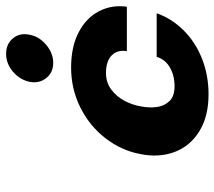

<svg xmlns="http://www.w3.org/2000/svg" viewBox="-58 -652 719 644"><g transform="rotate(-90 302.0 -329.5)"><path d="M108 -220Q120 -283 161 -336Q202 -389 264 -420Q326 -451 398 -451Q467 -451 515.5 -426Q564 -401 586.5 -358Q609 -315 602 -264H453Q458 -296 438.5 -315Q419 -334 380 -334Q348 -334 324.5 -316.5Q301 -299 287 -273Q273 -247 268 -219Q262 -190 265.5 -164Q269 -138 285.5 -121Q302 -104 335 -104Q371 -104 398 -119.5Q425 -135 434 -164H580Q563 -115 524 -75Q485 -35 429 -12.5Q373 10 308 10Q234 10 184 -21Q134 -52 114.5 -104.5Q95 -157 108 -220ZM350 -590Q357 -623 384 -646Q411 -669 444 -669Q477 -669 496 -646Q515 -623 508 -590Q502 -558 474 -534.5Q446 -511 414 -511Q381 -511 362.5 -534.5Q344 -558 350 -590Z"/></g></svg>

Font: Teachers[wght] Italic
Style: Regular
Weight: 400
Designer: Alfredo Marco Pradil & Chank Diesel
Version: Version 1.000;Glyphs 3.1.2 (3151)